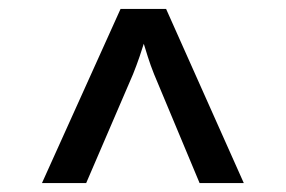

<svg xmlns="http://www.w3.org/2000/svg" viewBox="-20 -750 640 430"><path d="M74 -340 250 -730H352L526 -340H427L325 -584Q317 -604 311 -623Q305 -642 302 -652Q299 -642 292.5 -623Q286 -604 278 -584L173 -340Z"/></svg>

Font: Pitagon Sans Mono SemiBold
Style: Regular
Weight: 600
Monospace: yes
Designer: Travis Tran
Foundry: Pitagon
Version: Version 1.001; ttfautohint (v1.8.4.7-5d5b);gftools[0.9.26]